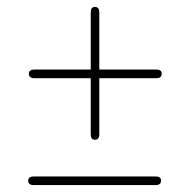

<svg xmlns="http://www.w3.org/2000/svg" viewBox="-20 -634 548 555"><path d="M63.5 -421Q63.5 -433 80 -433H432Q447.5 -433 447.5 -421Q447.5 -408 432 -408H79.5Q63.5 -408 63.5 -421ZM254.2 -230Q242.3 -230 242.3 -246.5V-598.5Q242.3 -614 254.2 -614Q267 -614 267 -598.5V-246Q267 -230 254.2 -230ZM61.5 -112Q61.5 -124 78 -124H430Q445.5 -124 445.5 -112Q445.5 -99 430 -99H77.5Q61.5 -99 61.5 -112Z"/></svg>

Font: Fraunces 72pt Soft Thin
Style: Regular
Weight: 100
Version: Version 1.000;[b76b70a41]